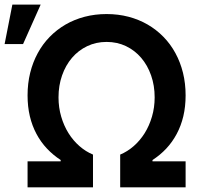

<svg xmlns="http://www.w3.org/2000/svg" viewBox="-37 -797 859 817"><path d="M80.3 -110.4H221.2V-116.1Q188.9 -137.1 162.8 -164.8Q136.7 -192.5 118.3 -226.9Q99.8 -261.4 90 -302.4Q80.3 -343.4 80.3 -391Q80.3 -441.8 91.4 -487Q102.6 -532.3 123.6 -570.8Q144.5 -609.4 174.5 -640.1Q204.5 -670.8 241.8 -692.5Q279.1 -714.1 323.3 -725.7Q367.5 -737.2 416.5 -737.2Q465.9 -737.2 509.9 -725.7Q554 -714.1 591.3 -692.5Q628.6 -670.8 658.6 -640.1Q688.6 -609.4 709.5 -570.8Q730.5 -532.3 741.7 -487Q752.8 -441.8 752.8 -391Q752.8 -343.4 743.1 -302.4Q733.3 -261.4 714.8 -226.9Q696.4 -192.5 670.5 -164.8Q644.5 -137.1 611.9 -116.1V-110.4H752.8V0H474.4V-139.2Q505.3 -152 532.1 -175.4Q558.9 -198.9 578.7 -230.5Q598.4 -262.1 609.7 -300.8Q621.1 -339.5 621.1 -382.8Q621.1 -432.9 606 -476Q590.9 -519.2 563.7 -551Q536.6 -582.7 499.1 -600.7Q461.6 -618.6 416.5 -618.6Q371.8 -618.6 334.2 -600.7Q296.5 -582.7 269.4 -551Q242.2 -519.2 227.1 -476Q212 -432.9 212 -382.8Q212 -339.5 223.4 -300.8Q234.7 -262.1 254.4 -230.5Q274.1 -198.9 301 -175.4Q327.8 -152 358.7 -139.2V0H80.3ZM15.6 -777.3H136L61.1 -609.4H-17.4Z"/></svg>

Font: Interop SemBd
Style: Regular
Weight: 600
Designer: Rasmus Andersson, Google, Jang Haemin
Foundry: jhaemin
Version: Version 1.008